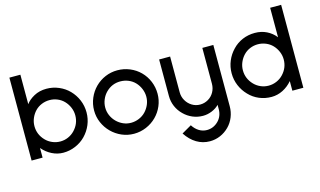

<svg xmlns="http://www.w3.org/2000/svg" viewBox="-99 -968 2474 1485"><g transform="rotate(-15 1138.0 -225.5)"><path d="M138 -77V0H50V-664H138V-428Q160 -459 203.5 -483Q247 -507 304 -507Q355 -507 402 -487Q449 -467 483 -432Q518 -396 537.5 -349.5Q557 -303 557 -251Q557 -199 537.5 -152.5Q518 -106 483 -70Q449 -35 402 -15Q355 5 304 5Q257 5 213.5 -17Q170 -39 138 -77ZM188 -368Q166 -345 153 -314.5Q140 -284 140 -251Q140 -184 188 -134Q210 -111 240.5 -98Q271 -85 304 -85Q337 -85 367 -98Q397 -111 419 -134Q467 -184 467 -251Q467 -284 454 -314.5Q441 -345 419 -368Q397 -391 367 -403.5Q337 -416 304 -416Q271 -416 240.5 -403.5Q210 -391 188 -368Z M692 -70Q657 -105 637 -151Q617 -197 617 -248Q617 -300 637 -347Q657 -394 692 -429Q727 -464 773 -483.5Q819 -503 870 -503Q922 -503 969 -483.5Q1016 -464 1051 -429Q1086 -394 1105.5 -347Q1125 -300 1125 -248Q1125 -197 1105.5 -151Q1086 -105 1051 -70Q1016 -35 969 -15Q922 5 870 5Q819 5 773 -15Q727 -35 692 -70ZM755 -366Q732 -343 719 -312Q706 -281 706 -248Q706 -215 719 -185Q732 -155 755 -132Q778 -109 807.5 -96Q837 -83 870 -83Q903 -83 934 -96Q965 -109 987 -132Q1009 -155 1022 -185Q1035 -215 1035 -248Q1035 -281 1022 -312Q1009 -343 987 -366Q965 -389 934.5 -401.5Q904 -414 870 -414Q803 -414 755 -366Z M1232 100 1310 55Q1331 88 1360 105.5Q1389 123 1422 123Q1475 123 1514 84Q1532 66 1541.5 42Q1551 18 1551 -9V-44Q1528 -20 1493 -5.5Q1458 9 1422 9Q1378 9 1339 -7.5Q1300 -24 1270 -54Q1239 -84 1222 -123.5Q1205 -163 1205 -207V-500H1293V-213Q1293 -178 1310.5 -147.5Q1328 -117 1357.5 -99Q1387 -81 1422 -81Q1457 -81 1487 -98.5Q1517 -116 1534 -146.5Q1551 -177 1551 -213V-500H1639V-9Q1639 36 1622.5 77Q1606 118 1576 148Q1545 179 1505.5 196Q1466 213 1422 213Q1365 213 1316.5 184Q1268 155 1232 100Z M2138 0V-77Q2106 -39 2062.5 -17Q2019 5 1972 5Q1919 5 1873 -14.5Q1827 -34 1793 -70Q1758 -106 1738.5 -152.5Q1719 -199 1719 -251Q1719 -303 1738.5 -349.5Q1758 -396 1793 -432Q1827 -468 1873 -487.5Q1919 -507 1972 -507Q2024 -507 2066.5 -486Q2109 -465 2138 -428V-664H2226V0ZM1857 -368Q1835 -345 1822 -314.5Q1809 -284 1809 -251Q1809 -184 1857 -134Q1879 -111 1909 -98Q1939 -85 1972 -85Q2005 -85 2035.5 -98Q2066 -111 2088 -134Q2136 -184 2136 -251Q2136 -284 2123 -314.5Q2110 -345 2088 -368Q2066 -391 2035.5 -403.5Q2005 -416 1972 -416Q1939 -416 1909 -403.5Q1879 -391 1857 -368Z"/></g></svg>

Font: Sulphur Point
Style: Bold
Weight: 700
Designer: Noponies / Dale Sattler
Foundry: Noponies
Version: Version 1.000; ttfautohint (v1.8)